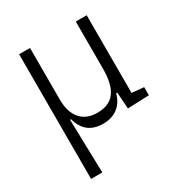

<svg xmlns="http://www.w3.org/2000/svg" viewBox="-174 -642 933 990"><g transform="rotate(-30 293.0 -147.0)"><path d="M280.3 9.8C347.7 9.8 397.5 -27.3 414.1 -93.3H420.9L427.7 4.9L555.2 0V-48.3L483.9 -55.2V-517.6H418.9V-239.3C418.9 -106 371.6 -54.2 280.3 -54.2C195.8 -54.2 146.5 -109.9 146.5 -210V-517.6H81.5V224.6H148.4L140.1 -93.3H146C165 -23.9 208.5 9.8 280.3 9.8Z"/></g></svg>

Font: Cascadia Mono Light
Style: Regular
Weight: 300
Monospace: yes
Designer: Aaron Bell
Foundry: Saja Typeworks
Version: Version 2404.023